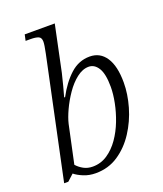

<svg xmlns="http://www.w3.org/2000/svg" viewBox="-141 -853 811 955"><g transform="rotate(-20 264.0 -375.0)"><path d="M201 10Q166 10 137 -2Q108 -14 91 -28L57 3H35L170 -635Q179 -678 179 -694Q179 -716 164.5 -722Q150 -728 122 -728H97L104 -760H263L212 -517Q205 -487 196 -453Q187 -419 181 -398H186Q221 -464 266 -505Q311 -546 369 -546Q424 -546 454.5 -500Q485 -454 485 -367Q485 -306 466 -240Q447 -174 410 -117Q373 -60 320.5 -25Q268 10 201 10ZM198 -26Q241 -26 276 -49.5Q311 -73 337.5 -111Q364 -149 381.5 -194.5Q399 -240 408 -285.5Q417 -331 417 -368Q417 -437 397.5 -468.5Q378 -500 347 -500Q315 -500 283.5 -475.5Q252 -451 226 -413Q200 -375 182 -336Q164 -297 157 -267L114 -66Q129 -49 150 -37.5Q171 -26 198 -26Z"/></g></svg>

Font: Noto Serif Light
Style: Italic
Weight: 300
Italic angle: -12°
Designer: Monotype Design Team
Foundry: Monotype Imaging Inc.
Version: Version 2.013